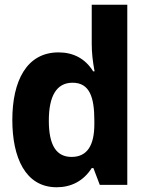

<svg xmlns="http://www.w3.org/2000/svg" viewBox="-20 -780 603 810"><path d="M219 10C280 10 332 -16 367 -71H374L401 0H517V-760H367V-595C367 -557 371 -522 379 -479H373C339 -534 288 -559 227 -559C92 -559 32 -438 32 -274C32 -117 86 10 219 10ZM282 -118C219 -118 186 -165 186 -271C186 -374 218 -431 286 -431C358 -431 378 -370 378 -272V-256C378 -167 348 -118 282 -118Z"/></svg>

Font: Noto Sans Mono SemiCondensed ExtraBold
Style: Regular
Weight: 800
Width: 4
Designer: Monotype Design Team
Foundry: Monotype Imaging Inc.
Version: Version 2.014